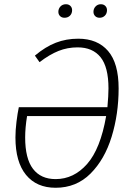

<svg xmlns="http://www.w3.org/2000/svg" viewBox="-20 -877 624 908"><path d="M541 -459Q541 -338 508 -230.5Q475 -123 408 -56Q341 11 243 11Q153 11 103 -50Q53 -111 53 -227Q53 -261 58 -301.5Q63 -342 69 -370H488Q493 -425 493 -459Q493 -560 455.5 -606.5Q418 -653 347 -653Q299 -653 256.5 -636Q214 -619 167 -583L145 -614Q195 -656 244 -675Q293 -694 350 -694Q441 -694 491 -636Q541 -578 541 -459ZM482 -328H108Q99 -273 99 -227Q99 -127 136 -78.5Q173 -30 243 -30Q329 -30 392 -101.5Q455 -173 482 -328ZM256 -821Q256 -836 266 -846.5Q276 -857 292 -857Q305 -857 313 -849Q321 -841 321 -829Q321 -813 311 -803Q301 -793 285 -793Q272 -793 264 -801Q256 -809 256 -821ZM422 -821Q422 -836 432 -846.5Q442 -857 457 -857Q470 -857 478 -849Q486 -841 486 -829Q486 -813 476 -803Q466 -793 451 -793Q438 -793 430 -801Q422 -809 422 -821Z"/></svg>

Font: Fira Sans Condensed ExtraLight
Style: Italic
Weight: 275
Width: 3
Italic angle: -8°
Designer: Carrois Corporate & Edenspiekermann AG
Foundry: Carrois Corporate GbR & Edenspiekermann AG
Version: Version 4.203